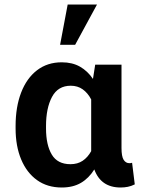

<svg xmlns="http://www.w3.org/2000/svg" viewBox="-20 -811 632 841"><path d="M250.5 10.3Q187.5 10.3 142.3 -22Q97.2 -54.2 72.8 -112.5Q48.3 -170.9 48.3 -248.5V-258.8Q48.3 -342.3 72.5 -405.3Q96.7 -468.3 142.1 -503.2Q187.5 -538.1 250.5 -538.1Q296.9 -538.1 330.3 -519Q363.8 -500 387.2 -465.3L397 -527.8H512.2V-163.1Q512.2 -126 521.5 -111.1Q530.8 -96.2 546.9 -96.2Q554.2 -96.2 558.6 -98.1L570.3 -3.4Q554.7 4.4 539.8 7.3Q524.9 10.3 508.3 10.3Q421.9 10.3 393.1 -68.8Q369.1 -30.3 334.5 -10Q299.8 10.3 250.5 10.3ZM288.6 -91.8Q319.8 -91.8 342 -106.7Q364.3 -121.6 379.4 -148.9V-375.5Q364.3 -404.3 342 -419.9Q319.8 -435.5 290 -435.5Q233.9 -435.5 207.8 -386.5Q181.6 -337.4 181.6 -258.8V-248.5Q181.6 -176.3 206.8 -134Q231.9 -91.8 288.6 -91.8ZM243.2 -614.7 276.4 -791H404.8L309.1 -614.7Z"/></svg>

Font: Roboto Slab SemiBold
Style: Regular
Weight: 600
Designer: Google
Version: Version 2.001; ttfautohint (v1.8.3)